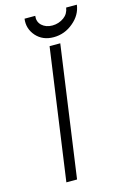

<svg xmlns="http://www.w3.org/2000/svg" viewBox="-131 -929 645 989"><g transform="rotate(-15 192.0 -435.0)"><path d="M95 0H152L250 -700H193ZM105 -870Q98 -818 133 -778Q168 -739 226 -739Q285 -739 331 -778Q377 -816 384 -870H327Q322 -837 297 -819Q269 -799 235 -799Q201 -799 179 -819Q158 -839 162 -870Z"/></g></svg>

Font: Unageo
Style: Light-Italic
Weight: 300
Designer: Richard Sepsi
Foundry: Richard Sepsi
Version: Version 2.000